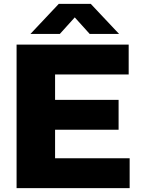

<svg xmlns="http://www.w3.org/2000/svg" viewBox="-20 -970 728 990"><path d="M65.5 0V-740H643.5V-586H264V-154H648.5V0ZM172.5 -301V-455H591.5V-301ZM137 -795 283 -950H448L594 -795H442.5L350 -897.5H381L288.5 -795Z"/></svg>

Font: Encode Sans SemiExpanded ExtraBold
Style: Regular
Weight: 800
Width: 6
Designer: Multiple Designers
Foundry: Impallari Type
Version: Version 3.002